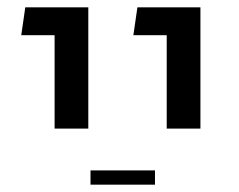

<svg xmlns="http://www.w3.org/2000/svg" viewBox="-20 -613 652 524"><path d="M435 -262V-593H527V-262ZM344 -517 355 -593H487V-517ZM129 -262V-593H221V-262ZM38 -517 49 -593H181V-517ZM227 -109V-148H403V-109Z"/></svg>

Font: Noto Sans Hebrew Thin
Style: Regular
Weight: 400
Version: Version 3.001